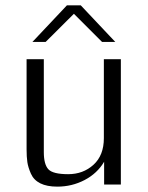

<svg xmlns="http://www.w3.org/2000/svg" viewBox="-20 -695 557 723"><path d="M80.1 -132.8V-472.2H145V-122.1Q145 -76.2 162.1 -57.6Q179.2 -39.1 236.8 -39.1Q293 -39.1 332 -74.5Q371.1 -109.9 371.1 -174.8V-472.2H435.1V0H372.1V-85.9Q346.2 -42 298.6 -17.1Q251 7.8 195.8 7.8Q156.7 7.8 131.8 -4.6Q106.9 -17.1 96.4 -41Q85.9 -64.9 83 -84.5Q80.1 -104 80.1 -132.8ZM102.1 -537.1 231.9 -674.8H284.2L414.1 -537.1H364.3L258.3 -643.1L151.9 -537.1Z"/></svg>

Font: CMU Bright
Style: Roman
Weight: 500
Version: Version 0.7.0